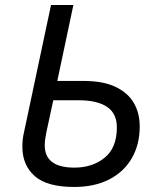

<svg xmlns="http://www.w3.org/2000/svg" viewBox="-20 -734 634 764"><path d="M275 10Q167 10 118 -33.5Q69 -77 69 -150Q69 -164 70.5 -179Q72 -194 76 -210L183 -714H272L208 -412H311Q391 -412 440.5 -388Q490 -364 513 -323.5Q536 -283 536 -231Q536 -159 504.5 -104.5Q473 -50 414.5 -20Q356 10 275 10ZM276 -67Q348 -67 396.5 -106.5Q445 -146 445 -227Q445 -283 405.5 -309Q366 -335 294 -335H192L165 -210Q162 -195 160 -181.5Q158 -168 158 -156Q158 -67 276 -67Z"/></svg>

Font: Noto IKEA Latin
Style: Italic
Weight: 400
Italic angle: -12°
Designer: Monotype Design Team
Foundry: Monotype Imaging Inc.
Version: Version 1.0